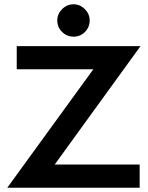

<svg xmlns="http://www.w3.org/2000/svg" viewBox="-20 -875 690 895"><path d="M14 0 415 -552H58V-660H635L235 -108H631V0ZM323 -704Q292 -704 269.5 -726Q247 -748 247 -780Q247 -810 269.5 -832.5Q292 -855 323 -855Q353 -855 375.5 -832.5Q398 -810 398 -780Q398 -748 376 -726Q354 -704 323 -704Z"/></svg>

Font: Lil Grotesk Bold
Style: Regular
Weight: 700
Designer: Bastien Sozeau
Foundry: NBR — Bastien Sozeau
Version: Version 4.002; ttfautohint (v1.8.4.7-5d5b)